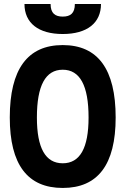

<svg xmlns="http://www.w3.org/2000/svg" viewBox="-20 -928 626 958"><path d="M293 9.8C468.3 9.8 557.1 -106.4 557.1 -341.8C557.1 -583 468.3 -703.1 293 -703.1C117.7 -703.1 28.8 -583 28.8 -341.8C28.8 -106.4 117.7 9.8 293 9.8ZM293 -113.3C207 -113.3 164.1 -189 164.1 -341.8C164.1 -501 207 -580.1 293 -580.1C378.9 -580.1 421.9 -501 421.9 -341.8C421.9 -189 378.9 -113.3 293 -113.3ZM293 -758.3C414.1 -758.3 483.9 -813 483.9 -908.2H353.5C353.5 -861.8 331.5 -845.2 293 -845.2C254.9 -845.2 232.4 -861.8 232.4 -908.2H102.1C102.1 -813 171.9 -758.3 293 -758.3Z"/></svg>

Font: CaskaydiaCove Nerd Font
Style: Bold
Weight: 700
Designer: Aaron Bell
Foundry: Saja Typeworks
Version: Version 2111.1;Nerd Fonts 2.3.0